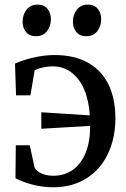

<svg xmlns="http://www.w3.org/2000/svg" viewBox="-20 -800 546 832"><path d="M480 -287Q480 -203 448.5 -135.2Q417 -67.5 356 -28Q295 11.5 210 11.5Q165.5 11.5 122.8 0.5Q80 -10.5 47 -27.5L48.5 -170.5H109L129 -77.5Q131 -69 141 -60Q151 -51 169 -44.8Q187 -38.5 211.5 -38.5Q259.5 -38.5 295.8 -64.2Q332 -90 351.5 -138.8Q371 -187.5 370.5 -254.5L159 -242V-313.5L369 -300Q365.5 -363 345.2 -411Q325 -459 289.8 -485.8Q254.5 -512.5 208 -512.5Q186.5 -512.5 164.8 -507.5Q143 -502.5 130 -495.5L112 -387H49.5L45 -524.5Q82.5 -541 128 -551.2Q173.5 -561.5 216.5 -561.5Q302 -561.5 361 -528.5Q420 -495.5 450 -434Q480 -372.5 480 -287ZM135 -643Q108 -643 93 -661Q78 -679 78 -706Q78 -736.5 95.2 -758.2Q112.5 -780 142.5 -780H143.5Q170.5 -780 185.5 -762Q200.5 -744 200.5 -716.5Q200.5 -686 183.2 -664.5Q166 -643 136 -643ZM353 -643Q326 -643 311 -661Q296 -679 296 -706Q296 -736.5 313.2 -758.2Q330.5 -780 360.5 -780H361.5Q388.5 -780 403.5 -762Q418.5 -744 418.5 -716.5Q418.5 -686 401.2 -664.5Q384 -643 354 -643Z"/></svg>

Font: Merriweather 12pt
Style: Regular
Weight: 400
Designer: Eben Sorkin
Foundry: Eben Sorkin
Version: Version 2.100